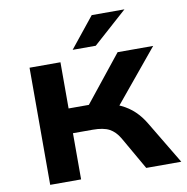

<svg xmlns="http://www.w3.org/2000/svg" viewBox="-99 -1043 1108 1138"><g transform="rotate(-10 455.5 -474.0)"><path d="M111 0V-705H297V-427H436L399 -402L641 -705H855L576 -367L497 -419Q561 -409 606.5 -387.5Q652 -366 686 -333.5Q720 -301 746 -257L900 0H689L576 -197Q551 -240 515.5 -259Q480 -278 416 -278H297V0ZM381 -765 528 -948H725L520 -765Z"/></g></svg>

Font: Nunito Sans 7pt Expanded ExtraBold
Style: Regular
Weight: 800
Width: 7
Designer: Vernon Adams
Foundry: Vernon Adams
Version: Version 3.101;gftools[0.9.27]